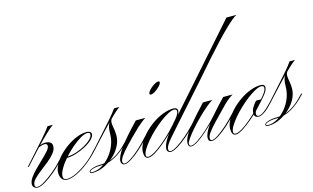

<svg xmlns="http://www.w3.org/2000/svg" viewBox="-105 -1166 2391 1467"><g transform="rotate(-15 1090.0 -432.0)"><path d="M10 -163H0L12 -176Q101 -274 155.5 -336.5Q210 -399 227 -425H269Q230 -396 172.5 -338.5Q115 -281 22 -177ZM35 3Q55 3 91 -19Q127 -41 168.5 -75.5Q210 -110 247 -151L258 -163H268L259 -154Q219 -108 175.5 -71.5Q132 -35 94.5 -13Q57 9 34 9Q21 9 8.5 0.5Q-4 -8 -4 -26Q-4 -51 15.5 -78.5Q35 -106 64 -135Q93 -164 122 -191.5Q151 -219 170.5 -241.5Q190 -264 190 -280Q190 -298 168 -298Q159 -298 146 -294.5Q133 -291 118 -285L126 -296Q138 -301 150 -304.5Q162 -308 176 -308Q200 -308 215 -298.5Q230 -289 230 -267Q230 -240 208.5 -213Q187 -186 154.5 -159.5Q122 -133 89.5 -108.5Q57 -84 35.5 -61Q14 -38 14 -16Q14 3 35 3Z M268 3Q300 3 342.5 -17.5Q385 -38 430.5 -72.5Q476 -107 514 -151L526 -163H536L527 -154Q486 -108 438.5 -71Q391 -34 346 -12.5Q301 9 268 9Q243 9 228 -9Q213 -27 213 -58Q213 -89 231 -123Q249 -157 279.5 -189Q310 -221 348.5 -247.5Q387 -274 427 -289.5Q467 -305 504 -305Q520 -305 529.5 -298Q539 -291 539 -280Q539 -260 516.5 -238Q494 -216 458 -196.5Q422 -177 381.5 -164.5Q341 -152 304 -152L313 -161Q348 -162 385 -174Q422 -186 454 -204Q486 -222 506.5 -242.5Q527 -263 527 -280Q527 -296 507 -296Q483 -296 449 -275.5Q415 -255 378 -223Q341 -191 309 -154Q277 -117 257.5 -82.5Q238 -48 238 -24Q238 3 268 3Z M536 -163H526L538 -176Q627 -274 681.5 -336.5Q736 -399 753 -425H795Q756 -396 699 -338Q642 -280 548 -177ZM775 -154Q721 -95 664 -62.5Q607 -30 552 -30Q511 -30 482.5 -22.5Q454 -15 454 -4Q454 3 466 3Q506 3 542.5 -18.5Q579 -40 609 -75.5Q639 -111 656.5 -155.5Q674 -200 674 -247Q674 -275 678.5 -296Q683 -317 697 -340.5Q711 -364 741 -395L794 -425Q759 -398 740 -381.5Q721 -365 713.5 -351.5Q706 -338 706 -323Q706 -307 711.5 -278.5Q717 -250 717 -221Q717 -179 695.5 -138Q674 -97 637.5 -64Q601 -31 557 -11Q513 9 468 9Q448 9 448 -4Q448 -17 478 -27Q508 -37 551 -37Q658 -37 762 -151L774 -163H783Z M723 9Q711 9 703 0.5Q695 -8 695 -20Q695 -57 741 -121.5Q787 -186 890 -293H965Q953 -286 935 -272Q917 -258 895 -238Q826 -171 785 -127.5Q744 -84 726 -58Q708 -32 708 -16Q708 3 724 3Q741 3 773.5 -18Q806 -39 845 -74Q884 -109 921 -151L933 -163H942L934 -154Q892 -106 851 -69.5Q810 -33 776 -12Q742 9 723 9ZM1131 -536Q1142 -536 1142 -529Q1142 -516 1125.5 -498.5Q1109 -481 1088.5 -467.5Q1068 -454 1053 -454Q1043 -454 1043 -462Q1043 -474 1059 -491.5Q1075 -509 1096 -522.5Q1117 -536 1131 -536Z M1445 -465H1402L1762 -873H1841Q1814 -861 1745 -794Q1676 -727 1577 -616ZM911 7Q879 7 879 -43Q879 -75 898.5 -112Q918 -149 950.5 -183.5Q983 -218 1023.5 -246Q1064 -274 1107.5 -290.5Q1151 -307 1189 -307Q1222 -307 1222 -281Q1222 -258 1192 -222Q1162 -186 1117 -138Q1081 -102 1041.5 -68.5Q1002 -35 967.5 -14Q933 7 911 7ZM912 0Q930 0 961.5 -18.5Q993 -37 1032 -69.5Q1071 -102 1112 -143Q1157 -191 1185 -225Q1213 -259 1213 -280Q1213 -297 1192 -297Q1173 -297 1143.5 -281.5Q1114 -266 1080.5 -240.5Q1047 -215 1014 -184Q981 -153 954 -121Q927 -89 910.5 -61.5Q894 -34 894 -15Q894 0 912 0ZM1191 -179Q1147 -130 1120.5 -99Q1094 -68 1082.5 -49Q1071 -30 1071 -16Q1071 3 1087 3Q1104 3 1137 -17Q1170 -37 1211 -71.5Q1252 -106 1294 -151L1305 -163H1315L1306 -154Q1265 -108 1222 -71Q1179 -34 1143 -12.5Q1107 9 1085 9Q1074 9 1066 0.5Q1058 -8 1058 -20Q1058 -53 1093.5 -108Q1129 -163 1193 -229L1402 -465H1445Z M1421 -293H1496Q1475 -282 1442 -254Q1409 -226 1373.5 -191Q1338 -156 1306.5 -120Q1275 -84 1255 -55.5Q1235 -27 1235 -15Q1235 3 1251 3Q1269 3 1305 -21Q1341 -45 1386.5 -86.5Q1432 -128 1477 -179H1488Q1404 -90 1341.5 -40.5Q1279 9 1250 9Q1238 9 1232 1Q1226 -7 1226 -19Q1226 -44 1243.5 -77.5Q1261 -111 1304 -162.5Q1347 -214 1421 -293ZM1413 9Q1385 9 1385 -20Q1385 -57 1431.5 -121.5Q1478 -186 1581 -293H1656Q1643 -286 1625.5 -273Q1608 -260 1585 -238Q1518 -170 1477 -126.5Q1436 -83 1418 -57.5Q1400 -32 1400 -16Q1400 3 1414 3Q1432 3 1464 -18.5Q1496 -40 1535 -74.5Q1574 -109 1612 -151L1623 -163H1633L1624 -154Q1583 -106 1541.5 -69.5Q1500 -33 1466.5 -12Q1433 9 1413 9Z M1601 9Q1585 9 1577 -4.5Q1569 -18 1569 -43Q1569 -75 1588.5 -112Q1608 -149 1640.5 -183.5Q1673 -218 1713.5 -246Q1754 -274 1797.5 -290.5Q1841 -307 1879 -307Q1912 -307 1912 -281Q1912 -258 1882 -222Q1852 -186 1807 -138Q1771 -101 1731.5 -67.5Q1692 -34 1657.5 -12.5Q1623 9 1601 9ZM1602 2Q1620 2 1651.5 -16.5Q1683 -35 1721.5 -68Q1760 -101 1802 -143Q1847 -191 1875 -225Q1903 -259 1903 -280Q1903 -297 1882 -297Q1863 -297 1833.5 -281.5Q1804 -266 1770.5 -240.5Q1737 -215 1704 -184Q1671 -153 1644 -121Q1617 -89 1600.5 -61.5Q1584 -34 1584 -15Q1584 2 1602 2ZM1916 -154Q1884 -118 1855 -98Q1826 -78 1806 -78Q1771 -78 1771 -112Q1771 -133 1781 -152.5Q1791 -172 1816 -201H1863L1804 -135Q1789 -121 1789 -102Q1789 -84 1807 -84Q1823 -84 1849 -102Q1875 -120 1903 -151L1915 -163H1925Z M1925 -163H1915L1927 -176Q2016 -274 2070.5 -336.5Q2125 -399 2142 -425H2184Q2145 -396 2088 -338Q2031 -280 1937 -177ZM2164 -154Q2110 -95 2053 -62.5Q1996 -30 1941 -30Q1900 -30 1871.5 -22.5Q1843 -15 1843 -4Q1843 3 1855 3Q1895 3 1931.5 -18.5Q1968 -40 1998 -75.5Q2028 -111 2045.5 -155.5Q2063 -200 2063 -247Q2063 -275 2067.5 -296Q2072 -317 2086 -340.5Q2100 -364 2130 -395L2183 -425Q2148 -398 2129 -381.5Q2110 -365 2102.5 -351.5Q2095 -338 2095 -323Q2095 -307 2100.5 -278.5Q2106 -250 2106 -221Q2106 -179 2084.5 -138Q2063 -97 2026.5 -64Q1990 -31 1946 -11Q1902 9 1857 9Q1837 9 1837 -4Q1837 -17 1867 -27Q1897 -37 1940 -37Q2047 -37 2151 -151L2163 -163H2172Z"/></g></svg>

Font: Ballet 24pt
Style: Regular
Weight: 400
Designer: Maximiliano R. Sproviero
Foundry: Omnibus-Type
Version: Version 1.100